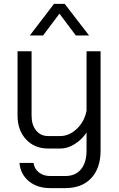

<svg xmlns="http://www.w3.org/2000/svg" viewBox="-20 -762 612 985"><path d="M80 74H152Q156 104 179.5 122.5Q203 141 237 141H315Q367 141 395.5 106.5Q424 72 424 10V-82Q400 -46 363.5 -23Q327 0 291 0H227Q157 0 113.5 -47Q70 -94 70 -170V-499H142V-168Q142 -121 165.5 -92.5Q189 -64 227 -64H289Q335 -64 374 -101Q413 -138 424 -194V-499H496V10Q496 101 448 152Q400 203 315 203H237Q171 203 128 167.5Q85 132 80 74ZM257 -742H312L437 -580H369L285 -692L201 -580H133Z"/></svg>

Font: Stavian Regular
Style: Regular
Weight: 400
Version: Version 1.000; ttfautohint (v1.6)